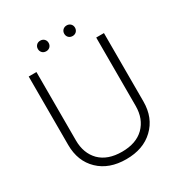

<svg xmlns="http://www.w3.org/2000/svg" viewBox="-198 -986 1062 1133"><g transform="rotate(-30 333.5 -420.0)"><path d="M242.2 -777.3Q225.6 -777.3 215.8 -787.1Q205.1 -797.9 205.1 -813.5Q205.1 -829.1 215.8 -839.8Q225.6 -849.6 242.2 -849.6Q256.8 -849.6 267.6 -839.8Q278.3 -829.1 278.3 -813.5Q278.3 -797.9 267.6 -787.1Q256.8 -777.3 242.2 -777.3ZM421.9 -777.3Q406.2 -777.3 395.5 -787.1Q384.8 -797.9 384.8 -813.5Q384.8 -829.1 395.5 -839.8Q406.2 -849.6 421.9 -849.6Q436.5 -849.6 447.3 -839.8Q458 -829.1 458 -813.5Q458 -797.9 447.3 -787.1Q436.5 -777.3 421.9 -777.3ZM333 10.7Q216.8 10.7 147.5 -55.7Q77.1 -123 77.1 -234.4Q77.1 -389.6 77.1 -700.2Q89.8 -700.2 129.9 -700.2Q129.9 -584 129.9 -234.4Q129.9 -146.5 182.6 -92.8Q236.3 -40 333 -40Q429.7 -40 483.4 -92.8Q537.1 -146.5 537.1 -234.4Q537.1 -389.6 537.1 -700.2Q549.8 -700.2 589.8 -700.2Q589.8 -584 589.8 -234.4Q589.8 -123 518.6 -55.7Q449.2 10.7 333 10.7Z"/></g></svg>

Font: LeFont
Style: ExtraLight
Weight: 200
Designer: Leryon MEDIA
Version: Version 1.0